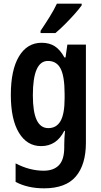

<svg xmlns="http://www.w3.org/2000/svg" viewBox="-20 -786 549 1046"><path d="M207 -553Q249 -553 278.5 -534Q308 -515 331 -473H337L347 -543H448V-9Q448 111 393 175.5Q338 240 220 240Q131 240 65 205V104Q141 144 218 144Q272 144 301 114Q330 84 330 17V4Q330 -12 331 -33.5Q332 -55 334 -73H330Q288 10 204 10Q127 10 83 -63Q39 -136 39 -269Q39 -405 83.5 -479Q128 -553 207 -553ZM241 -454Q159 -454 159 -267Q159 -176 180 -132Q201 -88 243 -88Q288 -88 310 -127Q332 -166 332 -250V-274Q332 -369 310.5 -411.5Q289 -454 241 -454ZM425 -766V-757Q411 -737 386 -709Q361 -681 333 -653Q305 -625 282 -606H201V-618Q226 -655 250 -693.5Q274 -732 290 -766Z"/></svg>

Font: Avrile Sans Condensed SemiBold
Style: Regular
Weight: 600
Width: 3
Designer: Monotype Design Team
Foundry: Monotype Imaging Inc.
Version: Version 2.001;September 10, 2019;FontCreator 11.5.0.2425 64-